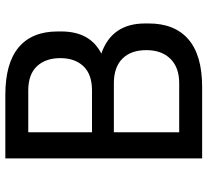

<svg xmlns="http://www.w3.org/2000/svg" viewBox="-49 -725 778 720"><g transform="rotate(-90 340.0 -365.0)"><path d="M106 -734H344Q463 -734 522.5 -684Q582 -634 582 -538V-524Q582 -416 499 -374Q612 -335 612 -210V-196Q612 -99 552.5 -47.5Q493 4 374 4H106ZM388 -82Q447 -82 479.5 -115Q512 -148 512 -205Q512 -263 480 -295Q448 -327 388 -327H204V-82ZM361 -409Q421 -409 451.5 -441Q482 -473 482 -528Q482 -583 451.5 -615.5Q421 -648 361 -648H204V-409Z"/></g></svg>

Font: Sora-SIA
Style: Regular
Weight: 400
Designer: Jonathan Barnbrook, Julián Moncada
Foundry: Barnbrook Fonts
Version: Version 2.000